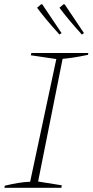

<svg xmlns="http://www.w3.org/2000/svg" viewBox="-20 -897 442 917"><path d="M1 0 3 -10Q35 -18 65.5 -23Q96 -28 124 -29L249 -615L127 -633L130 -644H402L400 -635Q357 -626 329.5 -622Q302 -618 279 -616L162 -30L275 -12L273 0ZM264 -732Q227 -773 202 -803Q177 -833 157 -860L177 -877L182 -876L274 -739ZM371 -732Q334 -773 309 -803Q284 -833 264 -860L284 -877L289 -876L381 -739Z"/></svg>

Font: Piazzolla Thin
Style: Italic
Weight: 100
Italic angle: -11.3°
Designer: Juan Pablo del Peral
Foundry: Huerta Tipografica
Version: Version 1.330